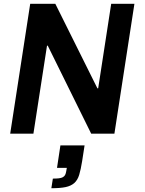

<svg xmlns="http://www.w3.org/2000/svg" viewBox="-20 -708 766 1017"><path d="M34 0ZM463 0 233 -466H229L157 0H34L140 -688H273L496 -240H500L569 -688H692L586 0ZM260 238Q279 238 292 236.5Q305 235 313 230.5Q321 226 325 218.5Q329 211 331 198L334 181H282L300 62H428L415 146Q408 190 399.5 218Q391 246 373.5 261.5Q356 277 327.5 283Q299 289 252 289Z"/></svg>

Font: Azeri Sans SemiBold
Style: Italic
Weight: 600
Designer: Hector Gatti & Omnibus-Type (original fonts) / Cristiano Sobral (main changes and remastering)
Foundry: Omnibus-Type
Version: Version 0.07;August 21, 2020;FontCreator 13.0.0.2681 64-bit;